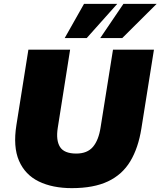

<svg xmlns="http://www.w3.org/2000/svg" viewBox="-20 -962 831 994"><path d="M47 0ZM352 12Q252 12 181 -22.5Q110 -57 78.5 -129.5Q47 -202 65 -315L127 -705H343L279 -300Q269 -236 290.5 -201.5Q312 -167 375 -167Q432 -167 461.5 -202Q491 -237 501 -304L565 -705H777L712 -297Q696 -196 654.5 -127Q613 -58 539 -23Q465 12 352 12ZM315 -765 415 -942H587L429 -765ZM499 -765 619 -942H791L613 -765Z"/></svg>

Font: Winston Black
Style: Italic
Weight: 900
Italic angle: -9°
Designer: Original fonts by Vernon Adams / Changes by Cristiano Sobral
Foundry: VOriginal fonts by Vernon Adams / Changes by Cristiano Sobral
Version: Version 2.503;July 17, 2020;FontCreator 13.0.0.2655 64-bit